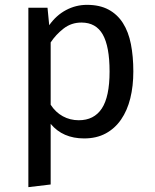

<svg xmlns="http://www.w3.org/2000/svg" viewBox="-20 -559 640 792"><path d="M97 213V-527H176L183 -455Q212 -496 252.5 -517.5Q293 -539 339 -539Q391 -539 427.5 -519.5Q464 -500 487 -464Q510 -428 520 -377Q530 -326 530 -264Q530 -204 517.5 -153.5Q505 -103 479.5 -66Q454 -29 416 -8.5Q378 12 327 12Q239 12 189 -48V202ZM305 -63Q368 -63 400 -111.5Q432 -160 432 -264Q432 -367 404 -416.5Q376 -466 316 -466Q274 -466 242 -441Q210 -416 189 -384V-127Q209 -96 239 -79.5Q269 -63 305 -63Z"/></svg>

Font: Wlorlttqgufhjawjgtejqphaquk
Style: Regular
Weight: 400
Monospace: yes
Designer: Carrois Corporate & Edenspiekermann
Foundry: Carrois Corporate GbR & Edenspiekermann AG
Version: Version 2.001